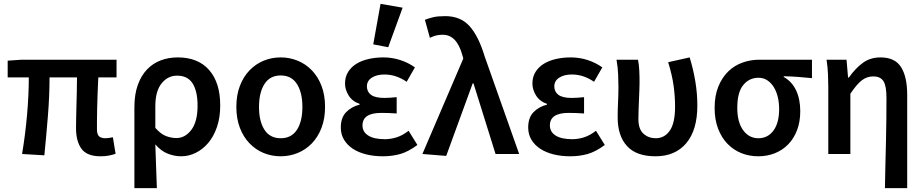

<svg xmlns="http://www.w3.org/2000/svg" viewBox="-20 -802 4813 1000"><path d="M504 12Q433 12 404.5 -27Q376 -66 376 -134Q376 -149 376.5 -179Q377 -209 378 -246Q379 -283 380 -323Q381 -363 381 -399H238Q238 -303 229.5 -198Q221 -93 211 7L95 0Q112 -102 121 -205Q130 -308 130 -399H20V-486L92 -491H587V-399H492Q490 -362 488.5 -320Q487 -278 486 -239.5Q485 -201 485 -171Q485 -141 485 -128Q485 -102 496 -92Q507 -82 530 -82Q537 -82 546 -83.5Q555 -85 568 -87L582 -1Q568 4 548.5 8Q529 12 504 12Z M680 178V-243Q680 -310 697.5 -359Q715 -408 745.5 -440Q776 -472 817 -487.5Q858 -503 906 -503Q1012 -503 1069.5 -437Q1127 -371 1127 -253Q1127 -190 1110 -140.5Q1093 -91 1064.5 -57.5Q1036 -24 999.5 -6Q963 12 924 12Q889 12 854 -1.5Q819 -15 789 -50Q791 12 793 65Q795 118 797 178ZM899 -83Q944 -83 976.5 -125.5Q1009 -168 1009 -252Q1009 -326 983.5 -367Q958 -408 902 -408Q854 -408 821.5 -367.5Q789 -327 789 -249V-136Q818 -103 845.5 -93Q873 -83 899 -83Z M1442 12Q1395 12 1353.5 -5Q1312 -22 1280 -55Q1248 -88 1229.5 -136Q1211 -184 1211 -245Q1211 -307 1229.5 -355Q1248 -403 1280 -436Q1312 -469 1353.5 -486Q1395 -503 1442 -503Q1488 -503 1530 -486Q1572 -469 1604 -436Q1636 -403 1654.5 -355Q1673 -307 1673 -245Q1673 -184 1654.5 -136Q1636 -88 1604 -55Q1572 -22 1530 -5Q1488 12 1442 12ZM1442 -82Q1498 -82 1526.5 -126Q1555 -170 1555 -245Q1555 -320 1526.5 -364.5Q1498 -409 1442 -409Q1386 -409 1357.5 -364.5Q1329 -320 1329 -245Q1329 -170 1357.5 -126Q1386 -82 1442 -82Z M1974 12Q1927 12 1887 2Q1847 -8 1818 -27Q1789 -46 1772 -74Q1755 -102 1755 -138Q1755 -189 1782.5 -217.5Q1810 -246 1853 -257V-261Q1815 -274 1796 -304.5Q1777 -335 1777 -367Q1777 -402 1793.5 -428Q1810 -454 1837.5 -470.5Q1865 -487 1901 -495Q1937 -503 1977 -503Q2022 -503 2064 -489.5Q2106 -476 2141 -451L2098 -376Q2043 -414 1982 -414Q1942 -414 1916.5 -397.5Q1891 -381 1891 -352Q1891 -324 1912.5 -308Q1934 -292 1981 -292Q1996 -292 2012 -293Q2028 -294 2046 -296V-211Q2004 -214 1966 -214Q1868 -214 1868 -149Q1868 -115 1898 -96Q1928 -77 1985 -77Q2014 -77 2045 -86.5Q2076 -96 2108 -121L2154 -47Q2107 -12 2065 0Q2023 12 1974 12ZM1924 -571 1962 -782 2077 -762 2002 -556Z M2304 10 2180 0 2393 -497 2388 -515Q2359 -621 2286 -621Q2264 -621 2249 -616.5Q2234 -612 2219 -605L2193 -699Q2214 -707 2237 -712.5Q2260 -718 2299 -718Q2378 -718 2425 -666.5Q2472 -615 2504 -509L2684 0H2561L2446 -368H2442Z M2950 12Q2903 12 2863 2Q2823 -8 2794 -27Q2765 -46 2748 -74Q2731 -102 2731 -138Q2731 -189 2758.5 -217.5Q2786 -246 2829 -257V-261Q2791 -274 2772 -304.5Q2753 -335 2753 -367Q2753 -402 2769.5 -428Q2786 -454 2813.5 -470.5Q2841 -487 2877 -495Q2913 -503 2953 -503Q2998 -503 3040 -489.5Q3082 -476 3117 -451L3074 -376Q3019 -414 2958 -414Q2918 -414 2892.5 -397.5Q2867 -381 2867 -352Q2867 -324 2888.5 -308Q2910 -292 2957 -292Q2972 -292 2988 -293Q3004 -294 3022 -296V-211Q2980 -214 2942 -214Q2844 -214 2844 -149Q2844 -115 2874 -96Q2904 -77 2961 -77Q2990 -77 3021 -86.5Q3052 -96 3084 -121L3130 -47Q3083 -12 3041 0Q2999 12 2950 12Z M3394 12Q3294 12 3245.5 -41.5Q3197 -95 3197 -190Q3197 -230 3199 -269.5Q3201 -309 3201 -348Q3201 -377 3199.5 -414Q3198 -451 3191 -491H3303Q3308 -465 3309.5 -436Q3311 -407 3311 -373Q3311 -355 3310 -332Q3309 -309 3308 -283.5Q3307 -258 3306 -232Q3305 -206 3305 -182Q3305 -129 3331.5 -105.5Q3358 -82 3395 -82Q3441 -82 3468.5 -121.5Q3496 -161 3496 -247Q3496 -299 3488.5 -354.5Q3481 -410 3460 -478L3572 -503Q3591 -441 3601.5 -378Q3612 -315 3612 -252Q3612 -125 3554.5 -56.5Q3497 12 3394 12Z M3929 12Q3882 12 3841 -4.5Q3800 -21 3769 -53Q3738 -85 3720 -132Q3702 -179 3702 -240Q3702 -304 3721.5 -351.5Q3741 -399 3773 -430Q3805 -461 3847 -476Q3889 -491 3934 -491H4209V-395Q4168 -399 4135 -401.5Q4102 -404 4062 -405V-401Q4104 -378 4126 -332Q4148 -286 4148 -223Q4148 -168 4131.5 -124.5Q4115 -81 4085.5 -50.5Q4056 -20 4016 -4Q3976 12 3929 12ZM3930 -82Q3979 -82 4008.5 -122Q4038 -162 4038 -234Q4038 -267 4031 -296.5Q4024 -326 4010 -348.5Q3996 -371 3976 -384Q3956 -397 3931 -397Q3882 -397 3851 -359Q3820 -321 3820 -240Q3820 -166 3850.5 -124Q3881 -82 3930 -82Z M4589 178Q4590 119 4591.5 56Q4593 -7 4594.5 -68.5Q4596 -130 4596.5 -187.5Q4597 -245 4597 -293Q4597 -354 4581.5 -379Q4566 -404 4528 -404Q4495 -404 4468.5 -383.5Q4442 -363 4409 -314V0H4294V-348Q4294 -377 4292.5 -414Q4291 -451 4285 -491H4389L4397 -398H4401Q4436 -447 4474.5 -475Q4513 -503 4566 -503Q4641 -503 4673 -452.5Q4705 -402 4705 -308V178Z"/></svg>

Font: TT Toshiba Sans Medium
Style: Regular
Weight: 500
Designer: Paul D. Hunt
Foundry: Toshiba Corporation
Version: Version 2.020;PS 2.000;hotconv 1.0.86;makeotf.lib2.5.63406